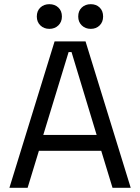

<svg xmlns="http://www.w3.org/2000/svg" viewBox="-20 -898 670 918"><path d="M25 0 241 -700H389L605 0H518L464 -177H166L112 0ZM187 -253H442L322 -649H308ZM414 -760Q388 -760 371 -776.5Q354 -793 354 -819Q354 -846 371 -862Q388 -878 414 -878Q440 -878 456.5 -862Q473 -846 473 -819Q473 -793 456.5 -776.5Q440 -760 414 -760ZM216 -760Q190 -760 173 -776.5Q156 -793 156 -819Q156 -846 173 -862Q190 -878 216 -878Q242 -878 259 -862Q276 -846 276 -819Q276 -793 259 -776.5Q242 -760 216 -760Z"/></svg>

Font: Space Grotesk
Style: Regular
Weight: 400
Designer: Florian Karsten
Foundry: Florian Karsten
Version: Version 2.000